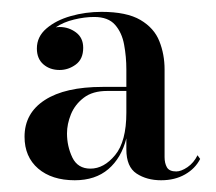

<svg xmlns="http://www.w3.org/2000/svg" viewBox="-20 -783 368 327"><path d="M154.7 -635H195.2V-664.7Q195.2 -686.3 191.4 -706.8Q187.7 -727.4 176 -740.7Q164.3 -754.1 140.3 -754.1Q124.1 -754.1 106.1 -749.7Q88.1 -745.4 74.9 -736.4Q78.2 -737 81.5 -737Q97.1 -737 109.4 -727.8Q121.7 -718.7 121.7 -701.6Q121.7 -682.4 109.1 -673.1Q96.5 -663.8 81.5 -663.8Q65 -663.8 53.9 -673.4Q42.8 -683 42.8 -700.4Q42.8 -720.5 59 -734.4Q75.2 -748.4 100.4 -755.6Q125.6 -762.8 152.9 -762.8Q195.8 -762.8 219.2 -749Q242.6 -735.2 251.4 -712.8Q260.3 -690.5 260.3 -664.7V-515.3Q260.3 -505.1 264.3 -498Q268.4 -491 280.1 -491Q288.5 -491 299.3 -498.3Q310.1 -505.7 316.4 -518.6L320.9 -512.3Q312.5 -495.8 295.1 -485.9Q277.7 -476 254.3 -476Q230 -476 212.6 -487.4Q195.2 -498.8 195.2 -528.5V-547.4Q186.8 -514.1 164.6 -495Q142.4 -476 107.3 -476Q68.3 -476 45 -495.9Q21.8 -515.9 21.8 -550.1Q21.8 -590.3 56.3 -612.6Q90.8 -635 154.7 -635ZM134 -495.8Q157.1 -495.8 176.1 -518.9Q195.2 -542 195.2 -591.2V-628.1H162.5Q137.6 -628.1 122.6 -616.5Q107.6 -605 100.8 -588.3Q94.1 -571.7 94.1 -555.8Q94.1 -533.9 103.2 -514.8Q112.4 -495.8 134 -495.8Z"/></svg>

Font: Bodoni* 16 Medium
Style: Regular
Weight: 500
Version: Version 2.2